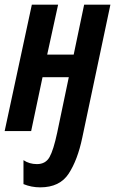

<svg xmlns="http://www.w3.org/2000/svg" viewBox="-26 -564 495 826"><path d="M328 28 449 -544H336L291 -329H177L224 -544H111L-6 0H108L157 -232H270L220 7Q204 82 187 112Q170 142 133 142Q100 142 75 125V228Q109 242 147 242Q231 242 269.5 183Q308 124 328 28Z"/></svg>

Font: Noto Sans Display Condensed
Style: Bold Italic
Weight: 700
Width: 3
Designer: Monotype Design team
Foundry: Monotype Imaging Inc.
Version: 1.000